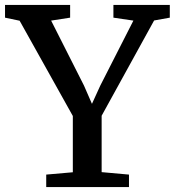

<svg xmlns="http://www.w3.org/2000/svg" viewBox="-34 -763 712 783"><path d="M263 -60.5V-290L46 -678.5L-13.5 -691V-743H252V-691L174.5 -679L308.5 -414L341 -339.5L375 -414L510 -679L428.5 -691V-743H658.5V-691L594.5 -679.5L380.5 -291V-61L492 -51V0H154.5V-51Z"/></svg>

Font: Merriweather Light 18pt Medium
Style: Regular
Weight: 500
Version: Version 2.100